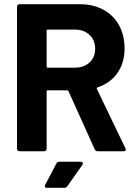

<svg xmlns="http://www.w3.org/2000/svg" viewBox="-20 -720 654 914"><path d="M431 -9 306 -286Q304 -290 300 -290H207Q202 -290 202 -285V-12Q202 -7 198.5 -3.5Q195 0 190 0H73Q68 0 64.5 -3.5Q61 -7 61 -12V-688Q61 -693 64.5 -696.5Q68 -700 73 -700H359Q423 -700 471.5 -674Q520 -648 546.5 -600Q573 -552 573 -489Q573 -421 539 -372.5Q505 -324 444 -304Q439 -302 441 -297L577 -14Q579 -10 579 -8Q579 0 568 0H445Q435 0 431 -9ZM202 -574V-403Q202 -398 207 -398H338Q380 -398 406.5 -423Q433 -448 433 -488Q433 -528 406.5 -553.5Q380 -579 338 -579H207Q202 -579 202 -574ZM195 160 248 59Q252 50 263 50H364Q371 50 373.5 54.5Q376 59 372 65L301 166Q296 174 287 174H203Q196 174 194 170Q192 166 195 160Z"/></svg>

Font: Amber EN
Style: Bold
Weight: 700
Designer: Jeremy Tribby
Foundry: Tribby Type
Version: Version 1.408 November 24, 2021